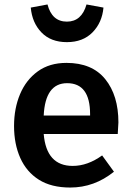

<svg xmlns="http://www.w3.org/2000/svg" viewBox="-20 -826 589 861"><path d="M295 15Q210 15 154.5 -20Q99 -55 71 -117.5Q43 -180 43 -261Q43 -340 70 -404Q97 -468 149.5 -506Q202 -544 278 -544Q393 -544 452 -471Q511 -398 511 -277L508 -225H176Q188 -82 306 -82Q373 -82 438 -129L491 -56Q403 15 295 15ZM384 -308V-314Q384 -453 281 -453Q183 -453 176 -308ZM280 -637Q208 -637 166 -680.5Q124 -724 118 -792L193 -806Q213 -729 280 -729Q346 -729 368 -806L444 -792Q438 -725 395 -681Q352 -637 280 -637Z"/></svg>

Font: Trujillo Medium
Style: Regular
Weight: 500
Designer: Fira Sans original fonts by bBox Type GmbH, Carrois Corporate GbR, & Edenspiekermann AG / Changes by Cristiano Sobral
Foundry: Fira Sans original fonts by bBox Type GmbH, Carrois Corporate GbR, & Edenspiekermann AG / Changes by Cristiano Sobral
Version: Version 4.301;October 17, 2021;FontCreator 14.0.0.2814 64-bi